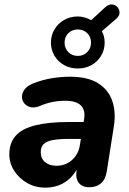

<svg xmlns="http://www.w3.org/2000/svg" viewBox="-20 -855 597 886"><path d="M189 11Q143 11 105.5 -10.5Q68 -32 45.5 -67Q23 -102 23 -143Q23 -195 52 -228Q81 -261 142 -276.5Q203 -292 298 -292H377L365 -214H301Q252 -214 223 -208.5Q194 -203 181 -189.5Q168 -176 168 -153Q168 -123 188.5 -106.5Q209 -90 240 -90Q269 -90 291.5 -102Q314 -114 329.5 -136Q345 -158 349 -188L368 -305Q375 -346 353.5 -368Q332 -390 281 -390Q250 -390 220.5 -384Q191 -378 159 -364Q136 -356 119 -361Q102 -366 91.5 -379Q81 -392 81.5 -409.5Q82 -427 94 -443Q106 -459 133 -470Q176 -487 219 -494Q262 -501 302 -501Q386 -501 434 -470Q482 -439 499 -386.5Q516 -334 505 -269L473 -66Q468 -29 447 -10Q426 9 392 9Q359 9 343 -12Q327 -33 334 -74L342 -127L347 -100Q332 -62 307.5 -37Q283 -12 253 -0.5Q223 11 189 11ZM339 -539Q304 -539 276 -554.5Q248 -570 231.5 -597.5Q215 -625 215 -658Q215 -692 231.5 -719.5Q248 -747 276 -763Q304 -779 339 -779Q356 -779 372 -774Q388 -769 401 -762L465 -821Q482 -836 497 -834.5Q512 -833 522 -822Q532 -811 531.5 -795.5Q531 -780 515 -767L450 -711Q463 -688 463 -658Q463 -625 446.5 -597.5Q430 -570 402 -554.5Q374 -539 339 -539ZM339 -597Q365 -597 382.5 -614.5Q400 -632 400 -658Q400 -685 382.5 -702Q365 -719 339 -719Q313 -719 295.5 -702Q278 -685 278 -658Q278 -632 295.5 -614.5Q313 -597 339 -597Z"/></svg>

Font: Nunito ExtraLight ExtraBold
Style: Italic
Weight: 800
Italic angle: -9°
Version: Version 3.602